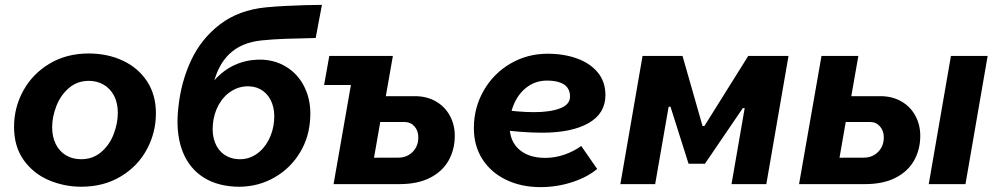

<svg xmlns="http://www.w3.org/2000/svg" viewBox="-20 -747 4049 779"><path d="M37 -232.4Q37 -311.2 74.7 -379.5Q112.4 -447.8 181.3 -488.9Q250.2 -530 339.4 -530Q417 -530 479.3 -500.5Q541.6 -471 577.1 -416.3Q612.6 -361.6 612.6 -287.6Q612.6 -208.6 575.4 -140.1Q538.2 -71.6 469.1 -30.5Q400 10.6 309.6 10.6Q241.2 10.6 178.9 -15.6Q116.6 -41.8 76.8 -96.6Q37 -151.4 37 -232.4ZM458 -288.8Q458 -330.4 442.2 -359.6Q426.4 -388.8 399.7 -403.9Q373 -419 340.8 -419Q293.2 -419 259.3 -389.6Q225.4 -360.2 208.5 -316.3Q191.6 -272.4 191.6 -231.2Q191.6 -192 206 -162.8Q220.4 -133.6 247.1 -117.3Q273.8 -101 309.2 -101Q356.8 -101 390.7 -130.1Q424.6 -159.2 441.3 -203.1Q458 -247 458 -288.8Z M703.6 -310.6Q714.4 -414.8 755.6 -502.6Q796.8 -590.4 872.9 -648.4Q949 -706.4 1059.2 -717.2Q1096.8 -720.8 1138.1 -722.9Q1179.4 -725 1221 -726.2Q1247 -726.8 1286.2 -727.2L1260.8 -592.8Q1206.2 -591.8 1139.2 -589.6Q1087.8 -587.8 1040.8 -583Q958.4 -574.4 909.8 -527.2Q861.2 -480 843.4 -395.4L834.6 -402.4Q859.8 -436.6 892.1 -460Q924.4 -483.4 963.2 -495Q1002 -506.6 1045.4 -504.8Q1105.4 -501.8 1152.1 -468.8Q1198.8 -435.8 1221.9 -379Q1245 -322.2 1237.2 -250.2Q1230 -175.4 1188.1 -114.1Q1146.2 -52.8 1079 -19.2Q1011.8 14.4 932 10.2Q849.4 5.4 794.4 -34.9Q739.4 -75.2 716.1 -145.8Q692.8 -216.4 703.6 -310.6ZM1092 -256.6Q1095.6 -296.2 1084 -327.7Q1072.4 -359.2 1048 -377.4Q1023.6 -395.6 990.2 -396.8Q952.4 -398 920 -378Q887.6 -358 867.4 -322Q847.2 -286 843.6 -241Q840 -201 852 -169.5Q864 -138 889.2 -120.1Q914.4 -102.2 948.6 -101Q987.2 -99.8 1018.5 -120.4Q1049.8 -141 1069.1 -177.3Q1088.4 -213.6 1092 -256.6Z M1454.6 -107 1596.2 -107.4Q1630.8 -107.4 1654 -130.5Q1677.2 -153.6 1677.2 -189.6Q1677.2 -216.8 1661.5 -234.4Q1645.8 -252 1621.6 -252L1462.8 -252L1481.8 -356.8H1663.6Q1711 -356.8 1747.9 -335.9Q1784.8 -315 1805 -278Q1825.2 -241 1825.2 -196.2Q1825.2 -140.8 1800.4 -96.3Q1775.6 -51.8 1725.3 -25.9Q1675 0 1601.4 0H1432.4ZM1424.4 -520H1574L1537.6 -312.6L1532.6 -308.2L1478.8 0H1333.4ZM1316 -520H1476.2L1403.4 -402H1295Z M1902.6 -227.2Q1902.6 -309.8 1942.4 -379.3Q1982.2 -448.8 2050.8 -488.9Q2119.4 -529 2201.6 -529Q2268.4 -529 2321.8 -509.5Q2375.2 -490 2405.8 -452.4Q2436.4 -414.8 2436.4 -361.2Q2436.4 -286.6 2368 -247.6Q2299.6 -208.6 2179.8 -208.6Q2097.4 -208.6 1990.2 -223L2002.4 -304.2Q2083 -292 2146.6 -292Q2213 -292 2252.9 -307.6Q2292.8 -323.2 2292.8 -355.2Q2292.8 -377 2282 -391.5Q2271.2 -406 2250 -413Q2228.8 -420 2199.2 -420Q2155.2 -420 2120.7 -395.4Q2086.2 -370.8 2066.9 -328.4Q2047.6 -286 2047.6 -235.8Q2047.6 -174 2086.8 -140.2Q2126 -106.4 2191.6 -106.4Q2232.2 -106.4 2270.3 -119.7Q2308.4 -133 2338.2 -154.8L2402.8 -61.6Q2364.2 -28.6 2302.1 -8.2Q2240 12.2 2172.8 12.2Q2094.8 12.2 2033.2 -17.6Q1971.6 -47.4 1937.1 -101.4Q1902.6 -155.4 1902.6 -227.2Z M2587 -520H2749.2L2830.4 -235.8H2838L3015.8 -520H3179.2L3089.2 0H2948L3001.4 -308.4H2993.8L2840.2 -82.8H2773.6L2700.4 -314H2692.8L2638.2 0H2497Z M3343.2 -107 3484.8 -107.4Q3519.4 -107.4 3542.6 -130.5Q3565.8 -153.6 3565.8 -189.6Q3565.8 -216.8 3550.1 -234.4Q3534.4 -252 3510.2 -252L3351.4 -252L3370.4 -356.8H3552.2Q3599.6 -356.8 3636.5 -335.9Q3673.4 -315 3693.6 -278Q3713.8 -241 3713.8 -196.2Q3713.8 -140.8 3689 -96.3Q3664.2 -51.8 3613.9 -25.9Q3563.6 0 3490 0H3321ZM3313 -520H3462.6L3426.2 -312.6L3421.2 -308.2L3367.4 0H3222ZM3838.2 -520H3987.2L3897.2 0H3748.2Z"/></svg>

Font: Fixel Italic Variable 20240409 Display Thin
Style: Italic
Weight: 100
Italic angle: -10°
Designer: AlfaBravo + MacPaw
Foundry: Kyrylo Tkachov, Marchela Mozhyna, Serhii Makarenko, Maria Weinstein, Zakhar Kryvoshyya
Version: Version 1.211;Glyphs 3.2 (3225)